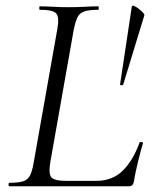

<svg xmlns="http://www.w3.org/2000/svg" viewBox="-20 -647 536 667"><path d="M12.4 0Q9.6 0 9.6 -6Q9.6 -12 12.5 -12Q43.4 -12 59.8 -17Q76.2 -22 84 -37Q91.9 -52 96.8 -81L178.8 -544Q186.8 -587 175.6 -600Q164.4 -613 118.3 -613Q116.4 -613 116.4 -619Q116.4 -625 118.4 -625Q138.9 -625 164 -623.5Q189.1 -622 217.8 -622Q247.4 -622 274.5 -623.5Q301.6 -625 321.2 -625Q323.2 -625 323.2 -619Q323.2 -613 321.2 -613Q290.2 -613 273.4 -607.5Q256.6 -602 249.2 -587Q241.9 -572 236 -543L155 -85Q148 -43.4 158.3 -31Q168.6 -18.6 211.8 -18.6H313Q371 -18.6 407 -54.7Q443 -90.8 464.8 -151.8Q465.2 -154.6 471.4 -153.6Q477.6 -152.6 476.6 -149.6Q468.6 -122.6 459.3 -84.8Q450 -47.1 444.8 -15Q441.8 0 428.7 0ZM397 -353 438 -625Q439.2 -629 446.4 -626Q453.6 -623 462 -616.5Q470.4 -610 476.5 -603.4Q482.6 -596.8 481.4 -593.6L408 -353Q407 -351 402 -351Q397 -351 397 -353Z"/></svg>

Font: Cormorant Light
Style: Italic
Weight: 300
Italic angle: -10°
Designer: Christian Thalmann (Catharsis Fonts)
Foundry: Catharsis Fonts
Version: Version 4.000